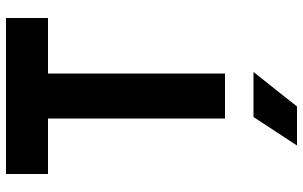

<svg xmlns="http://www.w3.org/2000/svg" viewBox="-205 -565 1010 640"><g transform="rotate(-90 300.0 -245.0)"><path d="M375 0H225V-590H40V-730H560V-590H375ZM265 240H135L230 95H380Z"/></g></svg>

Font: JetBrains Mono Extra Bold
Style: Regular
Weight: 800
Monospace: yes
Designer: Philipp Nurullin, Konstantin Bulenkov
Foundry: JetBrains
Version: 2.002